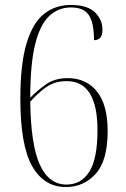

<svg xmlns="http://www.w3.org/2000/svg" viewBox="-20 -744 508 774"><path d="M245 10Q158 10 110 -73.5Q62 -157 62 -347Q62 -486 87 -569Q112 -652 157.5 -688Q203 -724 266 -724Q332 -724 362.5 -694.5Q393 -665 393 -624Q393 -600 383.5 -591Q374 -582 359 -582Q359 -651 338.5 -682.5Q318 -714 266 -714Q215 -714 178 -679Q141 -644 121.5 -564.5Q102 -485 102 -350Q130 -379 165.5 -404Q201 -429 253 -429Q328 -429 371 -375Q414 -321 414 -216Q414 -97 366 -43.5Q318 10 245 10ZM248 0Q308 0 340.5 -52.5Q373 -105 373 -219Q373 -417 249 -417Q199 -417 164.5 -391.5Q130 -366 102 -334Q104 -161 140.5 -80.5Q177 0 248 0Z"/></svg>

Font: Noto Serif Display Condensed ExtraLight
Style: Regular
Weight: 200
Width: 3
Designer: Monotype Design Team
Foundry: Monotype Imaging Inc.
Version: Version 2.009